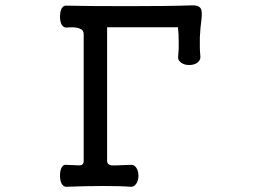

<svg xmlns="http://www.w3.org/2000/svg" viewBox="-20 -715 1040 736"><path d="M300.8 -584V-97.7Q300.8 -85 291 -82Q284.2 -80.1 262.7 -82L235.4 -83Q223.6 -85.9 215.8 -72.3Q210 -60.5 210 -42Q210 -23.4 215.8 -11.7Q223.6 2 235.4 1Q307.6 -2 377 -2Q446.3 -2 480.5 1Q494.1 2 502.9 -11.7Q510.7 -23.4 510.7 -41Q510.7 -59.6 502.9 -71.3Q494.1 -85 480.5 -83L450.2 -82Q418.9 -80.1 407.2 -81.1Q390.6 -84 390.6 -97.7V-610.4H662.1Q665 -585.9 665 -558.6Q666 -526.4 663.1 -501Q660.2 -484.4 674.8 -474.6Q686.5 -465.8 705.1 -465.8Q724.6 -465.8 736.3 -474.6Q750 -484.4 748 -501Q745.1 -527.3 746.1 -571.3Q748 -612.3 752 -637.7Q755.9 -671.9 750 -681.6Q742.2 -696.3 710.9 -694.3Q628.9 -691.4 468.8 -691.4Q305.7 -691.4 235.4 -693.4Q223.6 -695.3 215.8 -681.6Q210 -669.9 210 -651.4Q210 -633.8 215.8 -621.1Q223.6 -608.4 235.4 -609.4Q267.6 -612.3 283.2 -606.4Q300.8 -600.6 300.8 -584Z"/></svg>

Font: GungsuhChe
Style: Regular
Weight: 400
Monospace: yes
Version: Version 2.21